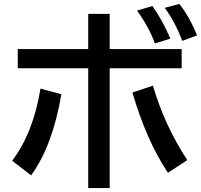

<svg xmlns="http://www.w3.org/2000/svg" viewBox="-20 -899 1030 982"><path d="M431.2 -828.1H541V-647.9H909.2V-549.8H541V63H431.2V-549.8H70.8V-647.9H431.2ZM42 -77.1Q149.9 -218.3 187 -445.8L293.9 -417Q249 -153.3 139.2 -2ZM838.9 -15.1Q729 -180.2 657.2 -425.8L762.2 -460.9Q821.8 -256.8 938 -80.1ZM772 -676.8Q745.6 -753.4 681.2 -845.2L759.8 -868.2Q814.9 -789.1 851.1 -701.2ZM912.1 -689.9Q877 -784.2 822.8 -858.9L897 -878.9Q949.2 -814 987.8 -717.8Z"/></svg>

Font: FORM UDPGothic
Style: Bold
Weight: 700
Foundry: Pronama LLC
Version: Version 1.051